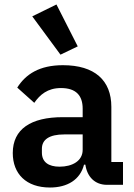

<svg xmlns="http://www.w3.org/2000/svg" viewBox="-20 -825 599 857"><path d="M250 -581 327 -618 232 -805 124 -752ZM203 12C281 12 338 -23 355 -90H361C369 -36 403 0 458 0H529V-102H477V-348C477 -467 402 -534 261 -534C156 -534 95 -494 57 -434L133 -366C158 -402 192 -432 252 -432C320 -432 349 -398 349 -340V-302H260C118 -302 37 -249 37 -142C37 -49 97 12 203 12ZM246 -81C196 -81 167 -102 167 -144V-161C167 -202 200 -225 267 -225H349V-156C349 -107 303 -81 246 -81Z"/></svg>

Font: IBM Plex Thai SemiBold
Style: Regular
Weight: 600
Designer: Mike Abbink, Paul van der Laan, Pieter van Rosmalen, Ben Mitchell, Mark Frömberg
Foundry: Bold Monday
Version: Version 1.0